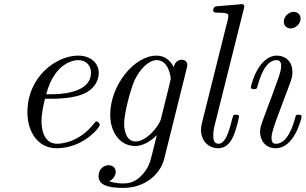

<svg xmlns="http://www.w3.org/2000/svg" viewBox="-20 -714 1495 939"><path d="M114 -164C114 -74 162 11 257 11C385 11 468 -89 468 -104C468 -109 460 -120 452 -120C448 -120 447 -119 439 -109C365 -15 276 -11 259 -11C194 -11 183 -82 183 -121C183 -159 193 -204 200 -231H239C269 -231 336 -234 384 -253C463 -285 463 -350 463 -357C463 -403 426 -442 362 -442C257 -442 114 -341 114 -164ZM206 -253C249 -417 352 -420 362 -420C402 -420 425 -393 425 -359C425 -253 260 -253 227 -253Z M462 147C462 187 499 205 583 205C688 205 764 139 783 63L892 -375C896 -390 896 -392 896 -396C896 -417 879 -422 869 -422C857 -422 834 -414 830 -385C816 -414 789 -442 746 -442C634 -442 519 -294 519 -153C519 -68 566 0 641 0C692 0 735 -41 747 -53L726 31C714 81 708 102 680 136C640 183 600 183 585 183C572 183 541 183 514 172C534 164 546 143 546 126C546 113 537 94 511 94C493 94 462 108 462 147ZM587 -109C587 -157 617 -274 638 -321C663 -375 707 -420 746 -420C806 -420 815 -336 815 -328L812 -314L767 -132C759 -100 698 -22 643 -22C589 -22 587 -98 587 -109Z M963 -79C963 -26 999 11 1047 11C1085 11 1105 -16 1118 -41C1135 -76 1149 -140 1149 -143C1149 -153 1141 -153 1134 -153C1129 -153 1123 -153 1120 -148L1113 -123C1096 -53 1077 -11 1049 -11C1023 -11 1023 -38 1023 -52C1023 -59 1023 -74 1029 -98L1172 -669C1173 -672 1175 -680 1175 -682C1175 -691 1169 -694 1161 -694C1158 -694 1148 -693 1145 -692L1046 -684C1034 -683 1023 -682 1023 -663C1023 -652 1033 -652 1047 -652C1095 -652 1097 -645 1097 -635C1097 -632 1094 -619 1094 -618L969 -118C968 -114 963 -94 963 -79Z M1368 -608C1368 -583 1388 -575 1402 -575C1422 -575 1450 -594 1450 -623C1450 -648 1430 -656 1416 -656C1395 -656 1368 -636 1368 -608ZM1207 -288C1207 -278 1217 -278 1222 -278C1235 -278 1236 -280 1240 -294C1249 -327 1275 -420 1333 -420C1344 -420 1355 -415 1355 -392C1355 -368 1344 -339 1337 -320L1307 -237C1294 -204 1282 -171 1270 -138C1256 -100 1252 -89 1252 -69C1252 -30 1276 11 1328 11C1422 11 1455 -139 1455 -143C1455 -153 1447 -153 1440 -153C1427 -153 1427 -151 1423 -136C1415 -107 1388 -11 1330 -11C1322 -11 1308 -12 1308 -39C1308 -65 1321 -98 1334 -135L1398 -306C1408 -335 1410 -343 1410 -362C1410 -417 1372 -442 1335 -442C1241 -442 1207 -293 1207 -288Z"/></svg>

Font: CMU Serif
Style: Italic
Weight: 500
Italic angle: -14.04°
Version: Version 0.7.0